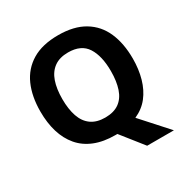

<svg xmlns="http://www.w3.org/2000/svg" viewBox="-198 -890 1187 1225"><g transform="rotate(-30 395.5 -277.5)"><path d="M735 -358Q735 -279 716 -212.5Q697 -146 659 -97.5Q621 -49 560 -22L733 170H536L409 10Q406 10 402 10Q398 10 395 10Q308 10 243.5 -16Q179 -42 137.5 -91Q96 -140 75.5 -207.5Q55 -275 55 -359Q55 -470 91.5 -552Q128 -634 203.5 -679.5Q279 -725 396 -725Q512 -725 587.5 -679.5Q663 -634 699 -551.5Q735 -469 735 -358ZM216 -358Q216 -284 234.5 -230Q253 -176 293 -147.5Q333 -119 395 -119Q459 -119 498.5 -147.5Q538 -176 556 -230Q574 -284 574 -358Q574 -470 533 -534Q492 -598 396 -598Q333 -598 293 -569Q253 -540 234.5 -486.5Q216 -433 216 -358Z"/></g></svg>

Font: Noto Sans Lao
Style: Bold
Weight: 700
Designer: Monotype Design Team
Foundry: Monotype Imaging Inc.
Version: Version 2.003